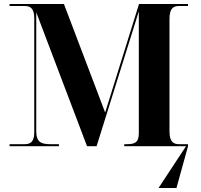

<svg xmlns="http://www.w3.org/2000/svg" viewBox="-20 -734 1009 964"><path d="M28 0H276V-10H236C189 -10 162 -18 162 -75V-672L417 0H465L677 -677V-66C677 -17 656 -10 614 -10H604V0H914L776 210H866L924 0V-10H882C853 -10 831 -18 831 -75V-639C831 -696 853 -704 882 -704H924V-714H678L508 -169L301 -714H28V-704H101C129 -704 152 -696 152 -643V-70C152 -17 129 -10 101 -10H28Z"/></svg>

Font: Noto Serif Display
Style: Bold
Weight: 700
Designer: Monotype Design Team
Foundry: Monotype Imaging Inc.
Version: Version 2.009